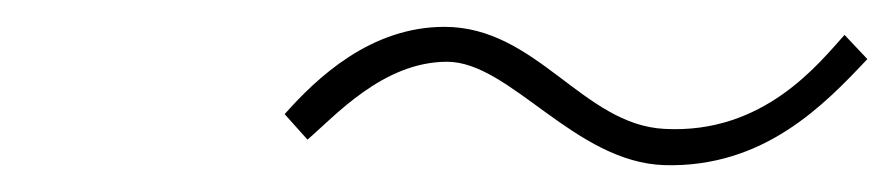

<svg xmlns="http://www.w3.org/2000/svg" viewBox="-20 -350 666 143"><path d="M475 -227C549 -225 594 -272 626 -306L609 -324C590 -303 549 -250 475 -254C414 -257 380 -330 311 -330C256 -330 216 -292 192 -265L209 -246C229 -263 265 -304 313 -304C360 -304 408 -229 475 -227Z"/></svg>

Font: Louise
Style: Regular
Weight: 400
Designer: Ange Degheest & Luna Delabre & Camille Depalle
Foundry: Velvetyne Type Foundry
Version: Version 1.000;FEAKit 1.0